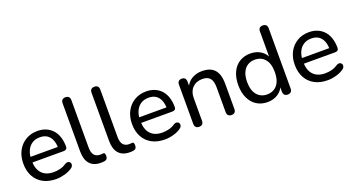

<svg xmlns="http://www.w3.org/2000/svg" viewBox="-48 -1290 3453 1877"><g transform="rotate(-20 1679.0 -351.5)"><path d="M298 9Q219 9 162.5 -21.5Q106 -52 75 -108.5Q44 -165 44 -242Q44 -318 74.5 -375Q105 -432 158.5 -464Q212 -496 281 -496Q330 -496 369.5 -479.5Q409 -463 437 -432Q465 -401 479.5 -356.5Q494 -312 494 -256Q494 -240 484.5 -231.5Q475 -223 457 -223H115V-281H434L417 -267Q417 -319 401.5 -355.5Q386 -392 356.5 -411Q327 -430 283 -430Q235 -430 201 -407.5Q167 -385 149 -344.5Q131 -304 131 -251V-245Q131 -155 174 -109Q217 -63 298 -63Q330 -63 363.5 -71Q397 -79 428 -100Q443 -109 455.5 -108.5Q468 -108 476 -100.5Q484 -93 486 -82.5Q488 -72 483 -60Q478 -48 464 -39Q431 -16 385.5 -3.5Q340 9 298 9Z M760 9Q685 9 646 -35.5Q607 -80 607 -164V-666Q607 -689 619 -700.5Q631 -712 652 -712Q674 -712 686 -700.5Q698 -689 698 -666V-171Q698 -119 719.5 -93.5Q741 -68 781 -68Q790 -68 797 -68.5Q804 -69 811 -70Q822 -71 827 -64Q832 -57 832 -36Q832 -17 823.5 -6.5Q815 4 796 7Q787 8 778 8.5Q769 9 760 9Z M1061 9Q986 9 947 -35.5Q908 -80 908 -164V-666Q908 -689 920 -700.5Q932 -712 953 -712Q975 -712 987 -700.5Q999 -689 999 -666V-171Q999 -119 1020.5 -93.5Q1042 -68 1082 -68Q1091 -68 1098 -68.5Q1105 -69 1112 -70Q1123 -71 1128 -64Q1133 -57 1133 -36Q1133 -17 1124.5 -6.5Q1116 4 1097 7Q1088 8 1079 8.5Q1070 9 1061 9Z M1429 9Q1350 9 1293.5 -21.5Q1237 -52 1206 -108.5Q1175 -165 1175 -242Q1175 -318 1205.5 -375Q1236 -432 1289.5 -464Q1343 -496 1412 -496Q1461 -496 1500.5 -479.5Q1540 -463 1568 -432Q1596 -401 1610.5 -356.5Q1625 -312 1625 -256Q1625 -240 1615.5 -231.5Q1606 -223 1588 -223H1246V-281H1565L1548 -267Q1548 -319 1532.5 -355.5Q1517 -392 1487.5 -411Q1458 -430 1414 -430Q1366 -430 1332 -407.5Q1298 -385 1280 -344.5Q1262 -304 1262 -251V-245Q1262 -155 1305 -109Q1348 -63 1429 -63Q1461 -63 1494.5 -71Q1528 -79 1559 -100Q1574 -109 1586.5 -108.5Q1599 -108 1607 -100.5Q1615 -93 1617 -82.5Q1619 -72 1614 -60Q1609 -48 1595 -39Q1562 -16 1516.5 -3.5Q1471 9 1429 9Z M1783 7Q1762 7 1750 -5Q1738 -17 1738 -40V-448Q1738 -471 1750 -482.5Q1762 -494 1783 -494Q1804 -494 1815.5 -482.5Q1827 -471 1827 -448V-366L1816 -381Q1837 -438 1884.5 -467Q1932 -496 1993 -496Q2052 -496 2090 -475Q2128 -454 2147 -411Q2166 -368 2166 -302V-40Q2166 -17 2154.5 -5Q2143 7 2121 7Q2099 7 2087 -5Q2075 -17 2075 -40V-297Q2075 -362 2050 -392Q2025 -422 1970 -422Q1906 -422 1867.5 -382.5Q1829 -343 1829 -276V-40Q1829 7 1783 7Z M2496 9Q2432 9 2383.5 -21.5Q2335 -52 2308 -109.5Q2281 -167 2281 -244Q2281 -322 2307.5 -378.5Q2334 -435 2382.5 -465.5Q2431 -496 2496 -496Q2561 -496 2608 -463.5Q2655 -431 2671 -377H2660V-666Q2660 -689 2671.5 -700.5Q2683 -712 2705 -712Q2727 -712 2739 -700.5Q2751 -689 2751 -666V-40Q2751 -17 2739 -5Q2727 7 2705 7Q2684 7 2672 -5Q2660 -17 2660 -40V-131L2671 -113Q2656 -57 2608.5 -24Q2561 9 2496 9ZM2517 -63Q2561 -63 2593.5 -84Q2626 -105 2643.5 -145Q2661 -185 2661 -244Q2661 -332 2622 -378Q2583 -424 2517 -424Q2474 -424 2441.5 -403.5Q2409 -383 2391 -343Q2373 -303 2373 -244Q2373 -156 2412.5 -109.5Q2452 -63 2517 -63Z M3122 9Q3043 9 2986.5 -21.5Q2930 -52 2899 -108.5Q2868 -165 2868 -242Q2868 -318 2898.5 -375Q2929 -432 2982.5 -464Q3036 -496 3105 -496Q3154 -496 3193.5 -479.5Q3233 -463 3261 -432Q3289 -401 3303.5 -356.5Q3318 -312 3318 -256Q3318 -240 3308.5 -231.5Q3299 -223 3281 -223H2939V-281H3258L3241 -267Q3241 -319 3225.5 -355.5Q3210 -392 3180.5 -411Q3151 -430 3107 -430Q3059 -430 3025 -407.5Q2991 -385 2973 -344.5Q2955 -304 2955 -251V-245Q2955 -155 2998 -109Q3041 -63 3122 -63Q3154 -63 3187.5 -71Q3221 -79 3252 -100Q3267 -109 3279.5 -108.5Q3292 -108 3300 -100.5Q3308 -93 3310 -82.5Q3312 -72 3307 -60Q3302 -48 3288 -39Q3255 -16 3209.5 -3.5Q3164 9 3122 9Z"/></g></svg>

Font: Nunito ExtraLight Medium
Style: Regular
Weight: 500
Version: Version 3.602